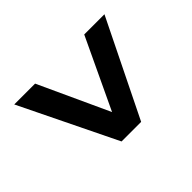

<svg xmlns="http://www.w3.org/2000/svg" viewBox="-149 -720 873 873"><g transform="rotate(45 287.0 -284.0)"><path d="M52 6 516 -220V-346L52 -574V-444L391 -284L52 -128Z"/></g></svg>

Font: Ronzino
Style: Bold
Weight: 700
Designer: Nunzio Mazzaferro
Foundry: Collletttivo
Version: Version 1.000;Glyphs 3.3 (3337)